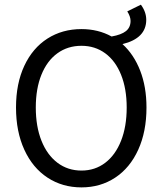

<svg xmlns="http://www.w3.org/2000/svg" viewBox="-20 -793 699 825"><path d="M608.4 -708Q608.4 -628.4 506.3 -603.5Q555.2 -559.1 582.3 -489.5Q609.4 -419.9 609.4 -331.1Q609.4 -227.5 574 -149.7Q538.6 -71.8 475.1 -29.8Q411.6 12.2 330.1 12.2Q248 12.2 184.1 -29.8Q120.1 -71.8 84.5 -149.7Q48.8 -227.5 48.8 -331.1Q48.8 -434.1 84.5 -510.3Q120.1 -586.4 183.8 -627.2Q247.6 -668 330.1 -668Q401.9 -668 459.5 -636.2Q501.5 -643.6 521.2 -659.4Q541 -675.3 541 -703.1Q541 -721.7 526.9 -744.1L585.4 -772.9Q608.4 -741.7 608.4 -708ZM330.1 -596.2Q271 -596.2 226.6 -564Q182.1 -531.7 158 -471.9Q133.8 -412.1 133.8 -331.1Q133.8 -249.5 158.2 -188.2Q182.6 -127 227.1 -93.5Q271.5 -60.1 330.1 -60.1Q388.2 -60.1 432.1 -93.5Q476.1 -127 500.2 -188.2Q524.4 -249.5 524.4 -331.1Q524.4 -411.6 500.2 -471.7Q476.1 -531.7 432.1 -564Q388.2 -596.2 330.1 -596.2Z"/></svg>

Font: Varta
Style: Regular
Weight: 400
Designer: Joana Correia, Viktoriya Grabowska, Eben Sorkin
Foundry: Sorkin Type
Version: Version 1.002; ttfautohint (v1.3) -l 8 -r 24 -G 200 -x 12 -H